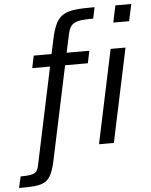

<svg xmlns="http://www.w3.org/2000/svg" viewBox="-126 -793 817 1042"><g transform="rotate(-5 282.0 -272.0)"><path d="M-51 137 -65 199C76 198 107 194 135 62L242 -443H366L380 -510H256L277 -606C290 -670 314 -682 416 -682L429 -743C265 -743 223 -733 192 -594L174 -510H77L63 -443H160L49 82C40 124 32 137 -51 137ZM542 -743 523 -651H609L629 -743ZM496 -510 388 0H469L577 -510Z"/></g></svg>

Font: Saira UNSAM
Style: Italic
Weight: 400
Italic angle: -12°
Designer: Hector Gatti with collaboration of the Omnibus-Type team
Foundry: Omnibus-Type
Version: Version 0.072;PS 000.072;hotconv 1.0.88;makeotf.lib2.5.64775